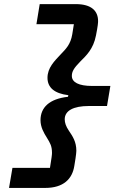

<svg xmlns="http://www.w3.org/2000/svg" viewBox="-20 -780 640 938"><path d="M350.1 -759.9H174L158 -661.9H340.9L333.1 -612.9C324.9 -562.9 301.8 -540.8 277 -514.9C246.1 -481.9 212 -448.9 212 -399.9C212 -353 245 -323.2 313.9 -315L312.1 -307.2C220.9 -296.9 177.9 -255 177.9 -192.8C177.9 -159.1 193.9 -131 209.2 -106.9C225.1 -81 234 -66.1 234 -33C234 -23.1 231.9 -8.2 224.1 40.1H40.8L24.1 138.1H201C290.1 138.1 333.1 94.1 343 30.9C345.2 19.2 353 -29.1 353 -43C353 -88.1 334.9 -114 316.1 -142C301.8 -163 296.2 -181.1 296.2 -197.1C296.2 -239 338.1 -262.1 414.1 -262.1H502.8L519.2 -360.1H430C365.1 -360.1 331 -377.8 331 -409.1C331 -429 339.1 -446 372.9 -480.1C400.9 -508.2 436.1 -540.1 448.9 -606.9C458.1 -653.1 459.2 -669 459.2 -676.8C459.2 -725.9 427.9 -759.9 350.1 -759.9Z"/></svg>

Font: Margiela Mono Italic Bold It
Style: Regular
Weight: 700
Designer: Mike Abbink, Paul van der Laan, Pieter van Rosmalen
Foundry: Bold Monday
Version: Version 2.003 2021